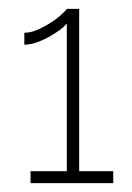

<svg xmlns="http://www.w3.org/2000/svg" viewBox="-20 -831 298 434"><path d="M236 -444V-417H49V-444H131V-778Q119 -763 88.5 -746.5Q58 -730 35 -730V-757Q54 -757 78 -770Q102 -783 116 -795.5Q130 -808 131 -811H159V-444Z"/></svg>

Font: Raleway-v4020 ExtraLight
Style: Regular
Weight: 275
Designer: Matt McInerney, Pablo Impallari, Rodrigo Fuenzalida
Foundry: Matt McInerney, Pablo Impallari, Rodrigo Fuenzalida
Version: Version 4.020;PS 004.020;hotconv 1.0.88;makeotf.lib2.5.64775